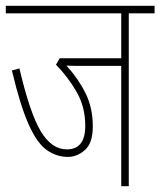

<svg xmlns="http://www.w3.org/2000/svg" viewBox="-20 -642 553 662"><path d="M424 0V-596H513V-622H0V-596H398V-441H186L173 -419Q215 -376 244.5 -324.5Q274 -273 274 -208Q274 -127 210 -127Q158 -127 120.5 -189.5Q83 -252 47 -406L21 -399Q50 -277 79 -212.5Q108 -148 141.5 -124.5Q175 -101 214 -101Q246 -101 273 -125Q300 -149 300 -206Q300 -270 275 -320.5Q250 -371 209 -416Q220 -415 234.5 -415Q249 -415 262 -415H398V0Z"/></svg>

Font: Noto Sans Devanagari Extra Condensed Thin
Style: Regular
Weight: 250
Width: 2
Designer: Monotype Design Team
Foundry: Monotype Imaging Inc.
Version: 1.000